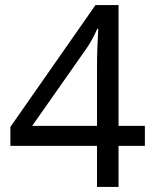

<svg xmlns="http://www.w3.org/2000/svg" viewBox="-20 -738 612 758"><path d="M552 -162V-241H448V-718H357L21 -237V-162H363V0H448V-162ZM363 -241H107L321 -546Q344 -579 364 -624H368Q366 -591 364.5 -554.5Q363 -518 363 -466Z"/></svg>

Font: Noto Sans Arabic UI
Style: Regular
Weight: 400
Designer: Nadine Chahine - Monotype Design Team
Foundry: Monotype Imaging Inc.
Version: Version 1.900